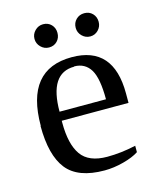

<svg xmlns="http://www.w3.org/2000/svg" viewBox="-100 -702 643 783"><g transform="rotate(-15 221.5 -310.5)"><path d="M39 -233H40Q40 -471 234 -471Q410 -471 410 -271V-231H128V-222Q128 -132 160 -86.5Q192 -41 270 -41Q328 -41 391 -55V-28Q367 -12 325.5 -1Q284 10 245 10Q133 10 86 -49.5Q39 -109 39 -233ZM234 -432V-431Q129 -431 129 -269H325Q325 -357 303 -394Q280 -432 234 -432ZM378 -582Q378 -562 364 -547.5Q350 -533 330 -533Q310 -533 295.5 -547.5Q281 -562 281 -582Q281 -603 295 -617Q309 -631 330 -631Q351 -631 364.5 -617Q378 -603 378 -582ZM156 -631Q177 -631 190.5 -617Q204 -603 204 -582Q204 -561 190.5 -547Q177 -533 156 -533Q136 -533 121.5 -547.5Q107 -562 107 -582Q107 -602 121.5 -616.5Q136 -631 156 -631Z"/></g></svg>

Font: Libra Serif Modern
Style: Regular
Weight: 400
Designer: Stefan Peev, Context Ltd
Foundry: Stefan Peev, Context Ltd
Version: Version 1.000